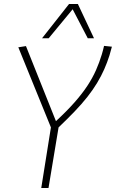

<svg xmlns="http://www.w3.org/2000/svg" viewBox="-20 -934 576 954"><path d="M185 0 233 -301 71 -699 109 -705 258 -332Q312 -382 350 -425Q388 -468 414 -507.5Q440 -547 457 -585.5Q474 -624 486 -664Q489 -675 492 -685.5Q495 -696 497 -706L536 -702Q533 -691 530 -680.5Q527 -670 524 -659Q513 -624 498 -590Q483 -556 462.5 -522Q442 -488 414.5 -453Q387 -418 351 -380.5Q315 -343 271 -301L221 0ZM189 -744 323 -914H367L447 -744H416L341 -888L222 -744Z"/></svg>

Font: Georama ExtraCondensed Thin ExtraLight
Style: Italic
Weight: 250
Italic angle: -9°
Version: Version 1.001